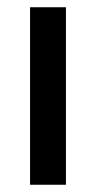

<svg xmlns="http://www.w3.org/2000/svg" viewBox="-20 -510 265 530"><path d="M162 0H63V-490H162Z"/></svg>

Font: Gemunu Libre ExtraLight SemiBold
Style: Regular
Weight: 600
Version: Version 1.100